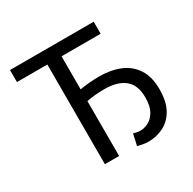

<svg xmlns="http://www.w3.org/2000/svg" viewBox="-148 -810 984 977"><g transform="rotate(-30 343.5 -322.0)"><path d="M457.8 12Q440.6 12 422.8 8.7Q404.9 5.4 394.1 2L408.7 -64.1Q416.1 -61.8 427.4 -59.4Q438.6 -57 448.4 -57Q472.1 -57 496.6 -69.7Q521.2 -82.4 537.9 -111.7Q554.6 -141.1 554.6 -191.3Q554.6 -264.9 512.7 -298.5Q470.9 -332.1 394.3 -332.1Q364.6 -332.1 337.9 -329.4Q311.2 -326.6 289.9 -322.4V0H206.3V-585.6H27.8V-656.3H519.5V-585.6H289.9V-391.4Q314.8 -395.6 342.9 -398.4Q371.1 -401.2 405.1 -401.2Q471.7 -401.2 524.3 -379.7Q576.8 -358.2 607.3 -312Q637.9 -265.9 637.9 -192Q637.9 -118.4 612.1 -73.5Q586.3 -28.7 545.1 -8.3Q503.8 12 457.8 12Z"/></g></svg>

Font: Source Sans 3
Style: Regular
Weight: 200
Designer: Paul D. Hunt
Foundry: Adobe
Version: Version 3.046;hotconv 1.0.118;makeotfexe 2.5.65603